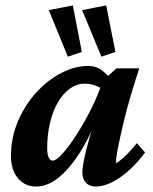

<svg xmlns="http://www.w3.org/2000/svg" viewBox="-20 -681 566 709"><path d="M113.3 7.8Q71.3 7.8 45.9 -23.4Q20.5 -54.7 20.5 -103.5Q20.5 -172.9 46.4 -233.4Q72.3 -293.9 114.3 -339.8Q156.2 -385.7 206.5 -411.6Q256.8 -437.5 304.7 -437.5Q335 -437.5 356.9 -420.9Q378.9 -404.3 401.4 -375L367.2 -343.8Q351.6 -358.4 332 -365.2Q312.5 -372.1 292 -372.1Q263.7 -372.1 238.3 -354Q212.9 -335.9 193.8 -303.2Q174.8 -270.5 164.6 -227.1Q154.3 -183.6 154.3 -132.8Q154.3 -111.3 159.7 -99.6Q165 -87.9 174.8 -87.9Q187.5 -87.9 210.9 -113.8Q234.4 -139.6 262.7 -183.6Q291 -227.5 317.4 -280.3Q343.8 -333 360.4 -385.7L376 -397.5L410.2 -428.7H494.1Q478.5 -380.9 462.9 -328.1Q447.3 -275.4 435.5 -225.6Q423.8 -175.8 416 -137.2Q408.2 -98.6 408.2 -78.1Q427.7 -89.8 446.8 -108.9Q465.8 -127.9 485.4 -152.3L515.6 -118.2Q491.2 -84 460 -55.2Q428.7 -26.4 396 -9.3Q363.3 7.8 334 7.8Q310.5 7.8 297.4 -5.9Q284.2 -19.5 284.2 -44.9Q284.2 -60.5 290 -90.3Q295.9 -120.1 309.1 -167.5Q322.3 -214.8 342.8 -283.2H351.6Q321.3 -193.4 281.7 -128.4Q242.2 -63.5 199.7 -27.8Q157.2 7.8 113.3 7.8ZM354.5 -471.7 283.2 -643.6 372.1 -661.1 406.2 -489.3ZM230.5 -471.7 160.2 -643.6 249 -661.1 282.2 -489.3Z"/></svg>

Font: Crimson Pro ExtraLight
Style: Bold Italic
Weight: 700
Italic angle: -12°
Version: Version 1.002